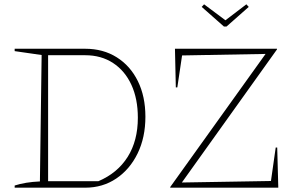

<svg xmlns="http://www.w3.org/2000/svg" viewBox="-20 -870 1386 890"><path d="M375 -644Q458 -644 521 -604.5Q584 -565 619 -494Q654 -423 654 -329Q654 -233 618 -159Q582 -85 519 -42.5Q456 0 375 0H48V-10Q97 -26 165 -29L173 -615L48 -633V-644ZM436 -30Q525 -68 572 -143Q619 -218 619 -324Q619 -412 589 -477Q559 -542 504 -578Q449 -614 375 -614H203V-30ZM769 0V-3L1211 -620L824 -613L802 -465H795L791 -644H1264V-641L823 -24L1236 -31L1258 -186H1265L1270 0ZM1018 -747 915 -838 926 -850 1025 -776 1122 -850 1133 -838 1030 -747Z"/></svg>

Font: Piazzolla SC Thin
Style: Regular
Weight: 100
Designer: Juan Pablo del Peral
Foundry: Huerta Tipografica
Version: Version 1.330